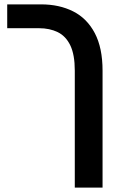

<svg xmlns="http://www.w3.org/2000/svg" viewBox="-20 -618 543 878"><path d="M322 240V-295Q322 -368 301.5 -410.5Q281 -453 244 -471Q207 -489 159 -489H13V-598H168Q251 -598 314.5 -566Q378 -534 413.5 -466.5Q449 -399 449 -295V240Z"/></svg>

Font: Noto Sans Hebrew SemiCondensed SemiBold
Style: Regular
Weight: 600
Width: 4
Designer: Monotype Design Team
Foundry: Monotype Imaging Inc.
Version: Version 2.004; ttfautohint (v1.8.4.7-5d5b)